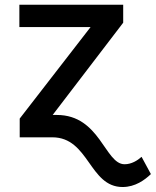

<svg xmlns="http://www.w3.org/2000/svg" viewBox="-20 -565 641 790"><path d="M214.1 -92H196.7L486.9 -471.6V-545.5H59.7V-453.5H352.6L61.1 -77.1V0H195.3C346.6 0 346.9 204.5 484.4 204.5C536.6 204.5 575.6 175.4 600.9 151.3L562.5 80.3C545.5 95.5 521 110.8 492.5 110.8C411.6 110.8 392 -92 214.1 -92Z"/></svg>

Font: Magic Ui Pro Medium
Style: Regular
Weight: 500
Designer: Stefan Endress, Andreas Faust
Version: Version 1.000;FEAKit 1.0